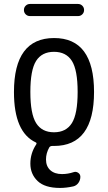

<svg xmlns="http://www.w3.org/2000/svg" viewBox="-20 -720 540 960"><path d="M129.9 -700.2H370.1Q382.8 -700.2 391.6 -691.4Q400.4 -682.6 400.4 -669.9Q400.4 -657.2 391.6 -648.4Q382.8 -639.6 370.1 -639.6H129.9Q117.2 -639.6 108.4 -648.4Q99.6 -657.2 99.6 -669.9Q99.6 -682.6 108.4 -691.4Q117.2 -700.2 129.9 -700.2ZM339.4 -415.5Q310.5 -460.9 250 -460.9Q189.5 -460.9 160.6 -415.5Q131.8 -370.1 131.8 -260.3Q131.8 -150.4 160.6 -104.5Q189.5 -58.6 250 -58.6Q310.5 -58.6 339.4 -104.5Q368.2 -150.4 368.2 -260.3Q368.2 -370.1 339.4 -415.5ZM159.2 -7.8Q49.8 -58.6 49.8 -259.8Q49.8 -529.3 250 -529.8Q450.2 -530.3 450.2 -260.3Q450.2 9.8 250 9.8H241.2Q231.4 9.8 226.6 16.6Q210 45.9 210 77.1Q210 111.3 231.4 130.9Q252.9 150.4 290 150.4Q319.3 150.4 348.6 140.6Q360.4 136.7 371.1 144Q381.8 151.4 381.8 164.1Q381.8 180.7 372.1 194.3Q362.3 208 346.7 211.9Q311.5 219.7 280.3 219.7Q204.1 219.7 168 185.1Q131.8 150.4 131.8 98.1Q131.8 45.9 161.1 2Q165 -4.9 159.2 -7.8Z"/></svg>

Font: Rounded Mgen+ 2m regular
Style: Regular
Weight: 400
Designer: [Source Han Sans]
Ryoko NISHIZUKA  (kana & ideographs); Paul D. Hunt (Latin, Greek & Cyrillic); Wenlong ZHANG  (bopomofo
Version: Version 1.059.20150602